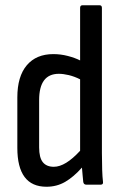

<svg xmlns="http://www.w3.org/2000/svg" viewBox="-20 -703 463 731"><path d="M157 8Q46 8 46 -140V-332Q46 -412 82 -454.5Q118 -497 183 -497Q211 -497 238 -490Q265 -483 285 -473V-673Q285 -683 294 -683H359Q368 -683 368 -673V-120Q368 -85 369 -56.5Q370 -28 372 -12Q374 0 364 0H308Q299 0 297 -10Q296 -21 294.5 -36Q293 -51 292 -65Q260 -29 228 -10.5Q196 8 157 8ZM129 -142Q129 -103 143 -85.5Q157 -68 185 -68Q229 -68 285 -129V-401Q263 -412 242 -417Q221 -422 204 -422Q129 -422 129 -322Z"/></svg>

Font: Sofia Sans Condensed Medium
Style: Regular
Weight: 500
Designer: Botio Nikoltchev, Ani Petrova
Foundry: lettersoup
Version: Version 4.101; ttfautohint (v1.8.4.7-5d5b)